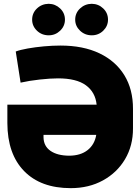

<svg xmlns="http://www.w3.org/2000/svg" viewBox="-20 -976 733 1006"><path d="M296.9 -737.3Q415.5 -737.3 500.7 -696.8Q585.9 -656.2 631.6 -581.8Q677.2 -507.3 676.8 -405.3V-303.7Q677.2 -212.9 635.3 -142.1Q593.3 -71.3 519.5 -30.8Q445.8 9.8 350.6 9.8Q193.4 9.8 106.2 -79.8Q19 -169.4 18.6 -331.1V-427.7H486.3Q479.5 -493.2 429.9 -529.3Q380.4 -565.4 284.2 -565.4Q244.1 -565.4 188.5 -559.3Q132.8 -553.2 87.9 -543L62.5 -706.1Q85 -714.8 124.8 -721.9Q164.6 -729 210.4 -733.2Q256.3 -737.3 296.9 -737.3ZM342.8 -160.2Q402.3 -160.6 439 -189.5Q475.6 -218.3 484.4 -269.5H208V-255.9Q209 -210 244.9 -185.3Q280.8 -160.6 342.8 -160.2ZM235.4 -791Q198.7 -791 173.6 -815.2Q148.4 -839.4 148.4 -873Q148.4 -907.7 173.6 -931.6Q198.7 -955.6 235.4 -956.1Q270 -955.6 295.2 -931.6Q320.3 -907.7 320.3 -873Q320.3 -839.4 295.2 -815.2Q270 -791 235.4 -791ZM460.9 -791Q424.8 -791 399.4 -815.2Q374 -839.4 374 -873Q374 -907.7 399.4 -931.6Q424.8 -955.6 460.9 -956.1Q496.1 -955.6 521 -931.6Q545.9 -907.7 545.9 -873Q545.9 -839.4 521 -815.2Q496.1 -791 460.9 -791Z"/></svg>

Font: Inter Tight Black
Style: Regular
Weight: 900
Designer: Rasmus Andersson
Foundry: rsms
Version: Version 3.004; ttfautohint (v1.8.4.7-5d5b)